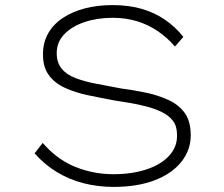

<svg xmlns="http://www.w3.org/2000/svg" viewBox="-20 -725 882 755"><path d="M427 10Q365 10 308.5 -4.5Q252 -19 203.5 -48.5Q155 -78 116 -122L148 -163Q204 -98 275.5 -69Q347 -40 426 -40Q499 -40 556.5 -59Q614 -78 646 -113.5Q678 -149 676 -196Q676 -229 660 -250Q644 -271 616 -284.5Q588 -298 555 -306.5Q522 -315 489.5 -320.5Q457 -326 430 -330Q376 -340 326 -350.5Q276 -361 235.5 -379.5Q195 -398 172 -429.5Q149 -461 149 -511Q149 -558 169.5 -594Q190 -630 228 -655Q266 -680 315.5 -692.5Q365 -705 423 -705Q487 -705 538 -690Q589 -675 629.5 -647Q670 -619 701 -580L668 -542Q638 -577 600.5 -602.5Q563 -628 519 -641.5Q475 -655 423 -655Q362 -655 312 -638Q262 -621 232.5 -590Q203 -559 203 -516Q203 -479 222.5 -455Q242 -431 278 -417.5Q314 -404 359.5 -395.5Q405 -387 457 -377Q504 -371 552 -361Q600 -351 641 -332.5Q682 -314 706 -281.5Q730 -249 730 -192Q730 -135 693 -88.5Q656 -42 588 -16Q520 10 427 10Z"/></svg>

Font: Lexend Tera ExtraLight
Style: Regular
Weight: 250
Designer: Bonnie Shaver-Troup, Thomas Jockin
Foundry: Lexend
Version: Version 1.007